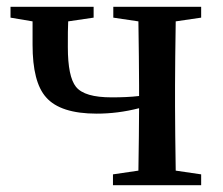

<svg xmlns="http://www.w3.org/2000/svg" viewBox="-20 -546 658 566"><path d="M573 0V-32L498 -43C497 -118 496 -181 496 -232V-294C496 -345 497 -408 498 -483L573 -494V-526H314V-494L388 -483C389 -408 390 -345 390 -294V-263C365 -260 338 -259 309 -259C256 -259 221 -269 204 -290C188 -310 180 -349 180 -407C180 -441 180 -466 181 -483L256 -494V-526H11V-494L76 -483V-414C76 -341 89 -289 116 -259C144 -227 194 -211 265 -211C306 -211 347 -216 390 -227C390 -176 389 -115 388 -43L313 -32V0Z"/></svg>

Font: AllPunType SemiBold
Style: Regular
Weight: 600
Version: 1.0